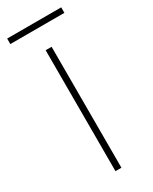

<svg xmlns="http://www.w3.org/2000/svg" viewBox="-192 -776 579 726"><g transform="rotate(-30 97.0 -412.5)"><path d="M109 -93H83V-621H109ZM215 -732V-708H-21V-732Z"/></g></svg>

Font: Noto Sans Kannada UI SemiCondensed Thin
Style: Regular
Weight: 100
Width: 4
Designer: Jelle Bosma - Monotype Design Team
Foundry: Monotype Imaging Inc.
Version: Version 2.005; ttfautohint (v1.8.4.7-5d5b)